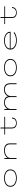

<svg xmlns="http://www.w3.org/2000/svg" viewBox="3558 -4256 710 7865"><g transform="rotate(-90 3912.5 -323.0)"><path d="M551 11Q446 11 365.8 -20Q285.5 -51 240.2 -109.5Q195 -168 195 -251Q195 -334.5 240.5 -392.8Q286 -451 366.2 -481.5Q446.5 -512 551 -512Q656 -512 736 -481.2Q816 -450.5 861 -392.2Q906 -334 906 -251Q906 -168 861 -109.5Q816 -51 736 -20Q656 11 551 11ZM551 -22Q644 -22 715.8 -48.8Q787.5 -75.5 828.2 -126.8Q869 -178 869 -251Q869 -324 828 -375Q787 -426 715.2 -452.5Q643.5 -479 551 -479Q459 -479 387 -452.5Q315 -426 273.5 -375Q232 -324 232 -251Q232 -178 273.2 -126.8Q314.5 -75.5 386.5 -48.8Q458.5 -22 551 -22Z M1336 0V-500H1374V-368Q1414 -432.5 1495.2 -472.2Q1576.5 -512 1685 -512Q1765.5 -512 1830.5 -489.2Q1895.5 -466.5 1933.8 -415Q1972 -363.5 1972 -277V0H1934V-267Q1934 -347 1900.8 -393.2Q1867.5 -439.5 1809.8 -459.2Q1752 -479 1679 -479Q1628 -479 1577 -465Q1526 -451 1482.8 -424.2Q1439.5 -397.5 1410.5 -359Q1381.5 -320.5 1374 -272V0Z M2584 -184.5V-468H2335.5V-500H2584V-658.5H2622V-500H3062V-468H2622V-186.5Q2622 -124 2648.8 -87.8Q2675.5 -51.5 2717.2 -36Q2759 -20.5 2804 -20.5Q2847 -20.5 2890.2 -36Q2933.5 -51.5 2962.5 -87.8Q2991.5 -124 2991.5 -186.5H3028.5Q3028.5 -132 3008.2 -94.5Q2988 -57 2954.8 -34.2Q2921.5 -11.5 2881.8 -1.2Q2842 9 2803 9Q2747 9 2696.8 -9.5Q2646.5 -28 2615.2 -70.2Q2584 -112.5 2584 -184.5Z M3342 0V-500H3380V-368Q3413.5 -430.5 3482 -471.2Q3550.5 -512 3652 -512Q3749.5 -512 3814.5 -470.5Q3879.5 -429 3900 -350.5Q3931 -420 4002.2 -466Q4073.5 -512 4182 -512Q4434 -512 4434 -262V0H4396V-252Q4396 -368.5 4339.2 -423.8Q4282.5 -479 4175 -479Q4106 -479 4046.5 -448Q3987 -417 3949.2 -363.5Q3911.5 -310 3908 -242V0H3870V-252Q3870 -368.5 3810.5 -423.8Q3751 -479 3645 -479Q3579.5 -479 3522.5 -451Q3465.5 -423 3427.2 -374.2Q3389 -325.5 3380 -263V0Z M5076 11Q4971 11 4890.8 -20Q4810.5 -51 4765.2 -109.5Q4720 -168 4720 -251Q4720 -334.5 4765.5 -392.8Q4811 -451 4891.2 -481.5Q4971.5 -512 5076 -512Q5181 -512 5261 -481.2Q5341 -450.5 5386 -392.2Q5431 -334 5431 -251Q5431 -168 5386 -109.5Q5341 -51 5261 -20Q5181 11 5076 11ZM5076 -22Q5169 -22 5240.8 -48.8Q5312.5 -75.5 5353.2 -126.8Q5394 -178 5394 -251Q5394 -324 5353 -375Q5312 -426 5240.2 -452.5Q5168.5 -479 5076 -479Q4984 -479 4912 -452.5Q4840 -426 4798.5 -375Q4757 -324 4757 -251Q4757 -178 4798.2 -126.8Q4839.5 -75.5 4911.5 -48.8Q4983.5 -22 5076 -22Z M6184 11Q6080 11 5996.5 -19.8Q5913 -50.5 5864 -110Q5815 -169.5 5815 -255Q5815 -317.5 5844.5 -365.5Q5874 -413.5 5925.8 -446Q5977.5 -478.5 6044.5 -495.2Q6111.5 -512 6186 -512Q6260 -512 6325 -494.5Q6390 -477 6439.2 -444.2Q6488.5 -411.5 6516.5 -366Q6544.5 -320.5 6544.5 -264.5Q6544.5 -261 6544.5 -254.5Q6544.5 -248 6544 -244H5853.5Q5856 -178.5 5897.8 -128.5Q5939.5 -78.5 6013 -50.2Q6086.5 -22 6184 -22Q6275.5 -22 6340 -39Q6404.5 -56 6444 -78.8Q6483.5 -101.5 6500 -119L6531 -92Q6511 -73.5 6465.8 -49.2Q6420.5 -25 6350 -7Q6279.5 11 6184 11ZM6186 -479Q6099.5 -479 6027.2 -456.5Q5955 -434 5908.8 -388.8Q5862.5 -343.5 5855 -276H6503V-280Q6503 -337 6460.8 -382Q6418.5 -427 6346.8 -453Q6275 -479 6186 -479Z M7109 -184.5V-468H6860.5V-500H7109V-658.5H7147V-500H7587V-468H7147V-186.5Q7147 -124 7173.8 -87.8Q7200.5 -51.5 7242.2 -36Q7284 -20.5 7329 -20.5Q7372 -20.5 7415.2 -36Q7458.5 -51.5 7487.5 -87.8Q7516.5 -124 7516.5 -186.5H7553.5Q7553.5 -132 7533.2 -94.5Q7513 -57 7479.8 -34.2Q7446.5 -11.5 7406.8 -1.2Q7367 9 7328 9Q7272 9 7221.8 -9.5Q7171.5 -28 7140.2 -70.2Q7109 -112.5 7109 -184.5Z"/></g></svg>

Font: Trispace Expanded Thin
Style: Regular
Weight: 100
Width: 7
Designer: Tyler Finck
Foundry: Etcetera Type Company
Version: Version 1.210; ttfautohint (v1.8.3)